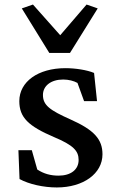

<svg xmlns="http://www.w3.org/2000/svg" viewBox="-20 -816 515 845"><path d="M230 9C347 9 431 -52 431 -137C431 -203 394 -244 291 -290C199 -331 169 -353 169 -398C169 -438 204 -466 258 -466C282 -466 305 -460 321 -451L350 -371H407L394 -495C363 -508 312 -516 268 -516C147 -516 65 -456 65 -371C65 -299 105 -261 217 -213C303 -177 326 -152 326 -112C326 -69 291 -43 238 -43C203 -43 173 -51 144 -70L120 -155H61L66 -28C108 -5 172 9 230 9ZM76 -779 197 -583H288L410 -779L361 -796L245 -661L125 -796Z"/></svg>

Font: TPK Tissa Web Medium
Style: Regular
Weight: 500
Designer: Jacques Le Bailly, Suppakit Chalermlarp | Katatrad Co.,Ltd.
Foundry: Jacques Le Bailly, Cadson Demak Co.,Ltd.
Version: Version 5.000;Glyphs 3.1.2 (3151)